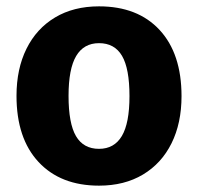

<svg xmlns="http://www.w3.org/2000/svg" viewBox="-20 -568 624 605"><path d="M552 -265Q552 -180 520.5 -116.5Q489 -53 430.5 -18Q372 17 292 17Q171 17 101.5 -57.5Q32 -132 32 -266Q32 -351 63.5 -414.5Q95 -478 153.5 -513Q212 -548 292 -548Q414 -548 483 -473.5Q552 -399 552 -265ZM196 -266Q196 -179 219.5 -139Q243 -99 292 -99Q340 -99 364 -139.5Q388 -180 388 -265Q388 -352 364.5 -392Q341 -432 292 -432Q244 -432 220 -391.5Q196 -351 196 -266Z"/></svg>

Font: Statis Sans
Style: Bold
Weight: 700
Designer: bBox Type GmbH
Foundry: bBox Type GmbH
Version: Version 1.000